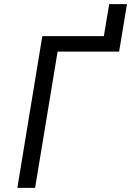

<svg xmlns="http://www.w3.org/2000/svg" viewBox="-20 -910 635 930"><path d="M64 0H150L259 -660H557L595 -890H509L483 -735H185Z"/></svg>

Font: Iosevka Sparkle
Style: Italic
Weight: 400
Italic angle: -9°
Designer: Belleve Invis
Foundry: Belleve Invis
Version: Version 4.5.0; ttfautohint (v1.8.3)